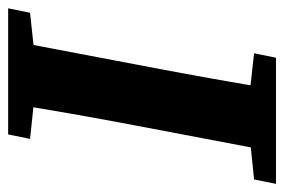

<svg xmlns="http://www.w3.org/2000/svg" viewBox="-135 -564 697 471"><g transform="rotate(-90 213.5 -328.5)"><path d="M-2 0H307.4L318.3 -53.7L183.4 -68.7H154.6L8.8 -53.7L-2 0ZM75.7 0H229.4C246.1 -103 264.8 -207 284.6 -310.7L350.4 -657H196C179.3 -554 161.3 -450 141.6 -347L75.7 0ZM108.3 -603.3 249.5 -588.3H278.6L417.7 -603.3L428.6 -657H119.2L108.3 -603.3Z"/></g></svg>

Font: Source Serif Variable
Style: Italic
Weight: 389
Italic angle: -12°
Designer: Frank Grießhammer
Foundry: Adobe Systems Incorporated
Version: Version 3.001;hotconv 1.0.111;makeotfexe 2.5.65597